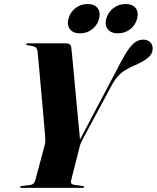

<svg xmlns="http://www.w3.org/2000/svg" viewBox="-20 -910 760 930"><path d="M362 -223.5 565 -608.5Q587.5 -651.5 605 -675Q622.5 -698.5 638.8 -708.2Q655 -718 674 -718Q694.5 -718 707 -706.2Q719.5 -694.5 719.5 -675Q719.5 -649.5 697.5 -630.8Q675.5 -612 632.5 -593.5Q607 -583 586.8 -570.2Q566.5 -557.5 550.8 -540.2Q535 -523 522 -498.5L378.5 -231.5Q373 -220.5 370 -212.8Q367 -205 365.5 -198L324 -34Q322.5 -26 326.2 -21Q330 -16 341 -14.5L378.5 -9.5Q383.5 -9 385.5 -7.8Q387.5 -6.5 387.5 -5Q387.5 -2.5 385.2 -1.2Q383 0 379 0H84Q81 0 79.2 -1Q77.5 -2 77.5 -4Q77.5 -8.5 84.5 -9L125.5 -14Q138.5 -15.5 144 -23Q149.5 -30.5 151.5 -39L196 -205Q199.5 -217.5 199.5 -228.2Q199.5 -239 198.5 -252Q198 -259.5 195.2 -290.8Q192.5 -322 188.5 -367Q184.5 -412 180.2 -460.5Q176 -509 172 -552.8Q168 -596.5 165.2 -626Q162.5 -655.5 162 -660Q160 -675 152.5 -681Q145 -687 114.5 -690.5Q110 -691.5 108.2 -692.5Q106.5 -693.5 106.5 -696Q106.5 -698 108.2 -699Q110 -700 113 -700H301.5Q313 -700 319 -694Q325 -688 325.5 -677Q326.5 -671.5 329.5 -639.8Q332.5 -608 337 -560.5Q341.5 -513 346.2 -460.2Q351 -407.5 355.8 -358.2Q360.5 -309 363.8 -274Q367 -239 368 -229ZM367.5 -748.5Q334.5 -748.5 319 -768.2Q303.5 -788 311.5 -819Q320 -851 345.5 -870.8Q371 -890.5 404 -890.5Q437.5 -890.5 452.8 -870.8Q468 -851 460 -819Q451.5 -788 426.2 -768.2Q401 -748.5 367.5 -748.5ZM551 -748.5Q518 -748.5 502.2 -768.2Q486.5 -788 494.5 -819Q503 -850.5 529 -870.5Q555 -890.5 587.5 -890.5Q621.5 -890.5 637 -870.8Q652.5 -851 644 -819Q636 -788 610.2 -768.2Q584.5 -748.5 551 -748.5Z"/></svg>

Font: Fraunces 120pt
Style: Bold Italic
Weight: 700
Italic angle: -16°
Version: Version 1.000;[b76b70a41]